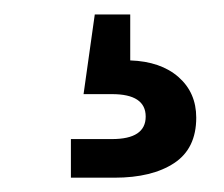

<svg xmlns="http://www.w3.org/2000/svg" viewBox="-20 -43 311 267"><path d="M78.6 204.1V150.4H135.7Q182.6 150.4 182.6 119.1Q182.6 87.9 135.7 87.9H96.2L111.8 -22.9H161.1V41Q203.6 42.5 228.3 64.2Q252.9 85.9 252.9 120.6Q252.9 163.6 222.2 183.8Q191.4 204.1 139.2 204.1Z"/></svg>

Font: Inter Display Medium
Style: Regular
Weight: 500
Designer: Rasmus Andersson
Foundry: rsms
Version: Version 4.001;git-9221beed3